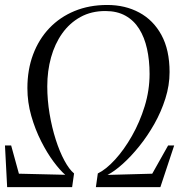

<svg xmlns="http://www.w3.org/2000/svg" viewBox="-24 -772 756 792"><path d="M5.5 0 -3.5 -172H22L54 -55.5L245 -51Q224 -69 197.2 -104.8Q170.5 -140.5 145.8 -189.2Q121 -238 105 -294Q89 -350 89 -408.5Q89 -484.5 112.5 -547.2Q136 -610 179.5 -655.8Q223 -701.5 283.5 -726.5Q344 -751.5 418.5 -751.5Q492.5 -751.5 550.5 -720.2Q608.5 -689 642 -627.5Q675.5 -566 675.5 -474.5Q675.5 -420 658.2 -365.5Q641 -311 612.8 -261Q584.5 -211 550.5 -168.8Q516.5 -126.5 482.2 -95.8Q448 -65 419.5 -50.5L604 -55.5L669.5 -172H694.5L637.5 0H371.5L379.5 -56.5Q413.5 -73 450.8 -113.8Q488 -154.5 520.2 -211.2Q552.5 -268 572.8 -333.8Q593 -399.5 593 -467Q593 -523 582.5 -570.5Q572 -618 550 -653Q528 -688 493.5 -707.2Q459 -726.5 410.5 -726.5Q352.5 -726.5 307.8 -701.8Q263 -677 232.5 -634Q202 -591 186.5 -535Q171 -479 171 -416Q171 -359.5 180.5 -302.8Q190 -246 206 -196Q222 -146 241.8 -109.5Q261.5 -73 281.5 -56.5L273.5 0Z"/></svg>

Font: Merriweather 144pt Light
Style: Italic
Weight: 300
Italic angle: -7.8°
Version: Version 2.101